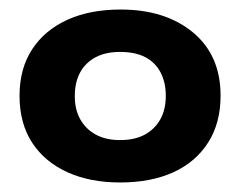

<svg xmlns="http://www.w3.org/2000/svg" viewBox="-20 -757 504 403"><path d="M232 -374Q169 -374 121.5 -395.5Q74 -417 47.5 -457.5Q21 -498 21 -556Q21 -613 47.5 -653.5Q74 -694 121.5 -715.5Q169 -737 233 -737Q327 -737 385 -689Q443 -641 443 -556Q443 -499 417 -458Q391 -417 344 -395.5Q297 -374 232 -374ZM232 -463Q263 -463 284 -474.5Q305 -486 316.5 -506.5Q328 -527 328 -556Q328 -584 317 -605Q306 -626 285 -637Q264 -648 232 -648Q202 -648 181 -637Q160 -626 148.5 -605.5Q137 -585 137 -555Q137 -527 148.5 -506.5Q160 -486 181 -474.5Q202 -463 232 -463Z"/></svg>

Font: Mona Sans Expanded
Style: Bold
Weight: 700
Width: 7
Designer: Deni Anggara
Foundry: GitHub
Version: Version 2.000